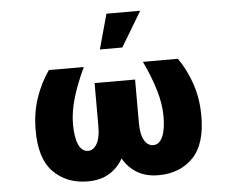

<svg xmlns="http://www.w3.org/2000/svg" viewBox="-55 -858 1128 933"><g transform="rotate(-5 509.0 -392.0)"><path d="M105.1 -266.3Q105.8 -344.8 129.3 -415Q152.7 -485.1 194.6 -545.5H365.1Q328.5 -468.4 308.4 -400.6Q288.4 -332.7 288.4 -272Q288.4 -241.8 292.3 -217Q296.2 -192.1 303.8 -174.5Q311.4 -157 323.2 -147.4Q334.9 -137.8 350.1 -137.8Q376.8 -137.8 393.6 -166.7Q410.5 -195.7 410.5 -250V-463.1H608V-250Q608 -195.7 624.8 -166.7Q641.7 -137.8 668.3 -137.8Q683.9 -137.8 695.5 -147.4Q707 -157 714.7 -174.5Q722.3 -192.1 726.2 -217Q730.1 -241.8 730.1 -272Q730.1 -332.7 710 -400.6Q690 -468.4 653.4 -545.5H823.9Q865.8 -485.1 889.2 -415Q912.6 -344.8 913.4 -266.3Q915.1 -123.6 851.2 -57.2Q786.9 9.9 681.8 9.9Q620.4 9.9 577.6 -15.8Q534.8 -41.5 509.2 -87Q483.7 -41.5 440.9 -15.8Q398.1 9.9 336.6 9.9Q232.6 9.9 167.6 -57.2Q103.3 -123.2 105.1 -266.3ZM497.2 -794H661.9L559.7 -623.6H450.3Z"/></g></svg>

Font: Inter P Black
Style: Regular
Weight: 900
Designer: Rasmus Andersson
Foundry: rsms
Version: Version 3.018;git-588b23468